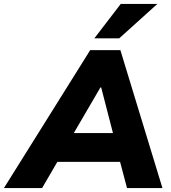

<svg xmlns="http://www.w3.org/2000/svg" viewBox="-73 -961 876 981"><path d="M-53 0 388 -705H542L757 0H576L527 -185L582 -134H178L248 -182L142 0ZM440 -514 283 -245 262 -281H546L514 -243L444 -514ZM409 -765 544 -941H731L536 -765Z"/></svg>

Font: Nunito Sans 10pt Black
Style: Italic
Weight: 900
Italic angle: -9°
Designer: Vernon Adams
Foundry: Vernon Adams
Version: Version 3.101;gftools[0.9.27]